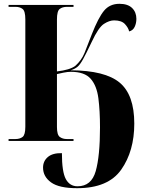

<svg xmlns="http://www.w3.org/2000/svg" viewBox="-20 -740 770 1008"><path d="M385 248Q548 248 616.5 150.5Q685 53 685 -91Q685 -242 608.5 -306Q532 -370 351 -371Q373 -378 386.5 -389Q400 -400 416 -429Q432 -458 462 -521Q497 -596 525.5 -614.5Q554 -633 579 -633Q618 -633 636 -613.5Q654 -594 658 -575Q678 -580 687 -599Q696 -618 696 -641Q696 -676 673.5 -698Q651 -720 607 -720Q556 -720 526 -683.5Q496 -647 462 -560Q440 -502 424 -462.5Q408 -423 375 -394Q347 -373 279 -365V-638Q279 -682 293.5 -693Q308 -704 331 -704H366V-714H25V-704H63Q84 -704 98.5 -693Q113 -682 113 -638V-75Q113 -32 98.5 -21Q84 -10 61 -10H25V0H366V-10H331Q309 -10 294 -21Q279 -32 279 -73V-351Q291 -354 313 -358.5Q335 -363 352 -363Q424 -363 456 -326.5Q488 -290 496.5 -224Q505 -158 505 -71Q505 79 482.5 158.5Q460 238 387 238Q346 238 325.5 200Q305 162 305 64Q256 63 231 84.5Q206 106 206 140Q206 187 248 217.5Q290 248 385 248Z"/></svg>

Font: Noto Serif Display SemiCondensed Extra
Style: Regular
Weight: 800
Width: 4
Designer: Monotype Design Team
Foundry: Monotype Imaging Inc.
Version: Version 1.900